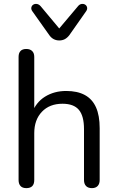

<svg xmlns="http://www.w3.org/2000/svg" viewBox="-20 -965 608 992"><path d="M116 7Q96 7 86 -4Q76 -15 76 -35V-671Q76 -691 86 -701.5Q96 -712 116 -712Q135 -712 146 -701.5Q157 -691 157 -671V-378H144Q165 -436 212.5 -465.5Q260 -495 322 -495Q380 -495 418.5 -474Q457 -453 476 -410.5Q495 -368 495 -303V-35Q495 -15 484.5 -4Q474 7 455 7Q435 7 424.5 -4Q414 -15 414 -35V-298Q414 -366 387.5 -397.5Q361 -429 303 -429Q236 -429 196.5 -387.5Q157 -346 157 -277V-35Q157 7 116 7ZM286 -756Q271 -756 258 -762.5Q245 -769 235 -783L147 -907Q140 -917 142 -926.5Q144 -936 152 -941Q160 -946 170.5 -944.5Q181 -943 190 -933L286 -818L383 -933Q391 -943 401.5 -944.5Q412 -946 420 -941Q428 -936 430 -926.5Q432 -917 425 -907L338 -783Q327 -769 314.5 -762.5Q302 -756 286 -756Z"/></svg>

Font: Nunito
Style: Regular
Weight: 400
Designer: Vernon Adams
Foundry: Vernon Adams
Version: Version 3.602